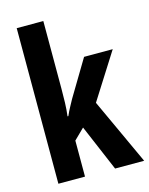

<svg xmlns="http://www.w3.org/2000/svg" viewBox="-115 -833 705 906"><g transform="rotate(-15 237.5 -380.0)"><path d="M186 -429Q186 -395 185 -361.5Q184 -328 180 -296H184Q193 -317 203.5 -336Q214 -355 222 -370L328 -547H468L326 -323L475 0H333L237 -226L186 -176V0H56V-760H186Z"/></g></svg>

Font: Noto Sans Arabic ExtCond
Style: Bold
Weight: 700
Width: 2
Designer: Monotype Design Team, Nadine Chahine, Nizar Qandah and Khaled Hosny
Foundry: Monotype Imaging Inc.
Version: Version 2.012; ttfautohint (v1.8.4.7-5d5b)